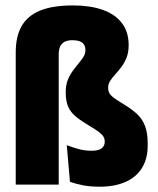

<svg xmlns="http://www.w3.org/2000/svg" viewBox="-20 -698 597 726"><path d="M39.5 -500.5Q39.5 -559.5 61.5 -598.8Q83.5 -638 131.2 -657.8Q179 -677.5 256 -677.5Q320.5 -677.5 367.8 -661Q415 -644.5 440.8 -611Q466.5 -577.5 466.5 -527Q466.5 -500.5 458.8 -480.8Q451 -461 439.5 -445.5Q428 -430 416.2 -417.2Q404.5 -404.5 396.8 -392.5Q389 -380.5 389 -367.5V-364.5Q389 -346.5 403 -334.2Q417 -322 451.5 -301.5Q478.5 -285 498 -267Q517.5 -249 528 -222.8Q538.5 -196.5 538.5 -154V-148Q538.5 -96.5 516.2 -61.8Q494 -27 453.2 -9.5Q412.5 8 357.5 8Q320.5 8 293 2.5Q265.5 -3 244.5 -10.5L232.5 -149Q253.5 -141 276.8 -134.5Q300 -128 326.5 -128Q353 -128 364.5 -137.2Q376 -146.5 376 -161V-162.5Q376 -173.5 371 -181.5Q366 -189.5 354 -198.8Q342 -208 320 -221Q287 -240.5 267 -257Q247 -273.5 237.8 -294.5Q228.5 -315.5 228.5 -348V-350.5Q228.5 -375.5 236 -394.8Q243.5 -414 254.8 -429.5Q266 -445 277 -458Q288 -471 295.5 -483Q303 -495 303 -508Q303 -521 297.5 -529.5Q292 -538 281 -542Q270 -546 254 -546Q235.5 -546 224 -539.8Q212.5 -533.5 207.2 -521.5Q202 -509.5 202 -492V0H39.5Z"/></svg>

Font: Anek Odia SemiCondensed ExtraBold
Style: Regular
Weight: 800
Width: 4
Designer: Yesha Goshar & Mahesh Sahu (Odia), Yesha Goshar (Latin)
Foundry: Ek Type
Version: Version 1.003